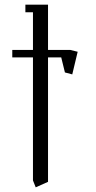

<svg xmlns="http://www.w3.org/2000/svg" viewBox="-20 -596 408 816"><path d="M32.2 -352.1V-383.8H120.1V-543.9H87.9V-576.2H184.1V-383.8H278.8L310.1 -376L287.1 -279.8L255.9 -288.1L240.2 -352.1H184.1V176.8L131.8 200.2L120.1 170.9V-352.1Z"/></svg>

Font: Gawaa
Style: Regular
Weight: 400
Designer: T. Christopher White
Version: Version 1.0